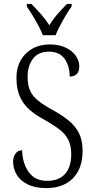

<svg xmlns="http://www.w3.org/2000/svg" viewBox="-20 -951 483 981"><path d="M217 10Q159 10 121 -9Q83 -28 65 -59Q47 -90 47 -126Q47 -149 59 -166Q71 -183 93 -183Q95 -116 127 -71.5Q159 -27 221 -27Q281 -27 312.5 -62.5Q344 -98 344 -163Q344 -206 329.5 -235.5Q315 -265 285 -288.5Q255 -312 207 -339Q160 -364 128.5 -392.5Q97 -421 80.5 -460Q64 -499 64 -554Q64 -604 85.5 -642.5Q107 -681 145.5 -702.5Q184 -724 234 -724Q282 -724 316 -707.5Q350 -691 367.5 -665.5Q385 -640 385 -613Q385 -585 372 -572.5Q359 -560 336 -560Q336 -614 310 -650.5Q284 -687 230 -687Q176 -687 148.5 -651Q121 -615 121 -558Q121 -517 133.5 -488.5Q146 -460 174 -437.5Q202 -415 247 -390Q293 -365 328 -337.5Q363 -310 382.5 -272.5Q402 -235 402 -180Q402 -90 352.5 -40Q303 10 217 10ZM199 -771Q190 -794 176 -820.5Q162 -847 146 -873Q130 -899 117 -918V-931H140Q167 -904 189.5 -878.5Q212 -853 232 -822Q251 -853 273.5 -878.5Q296 -904 322 -931H346V-918Q332 -899 316.5 -873Q301 -847 287 -820.5Q273 -794 264 -771Z"/></svg>

Font: Noto Serif Lao Condensed Light
Style: Regular
Weight: 300
Width: 3
Designer: Monotype Design Team
Foundry: Monotype Imaging Inc.
Version: Version 2.003; ttfautohint (v1.8.4.7-5d5b)